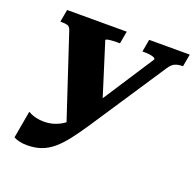

<svg xmlns="http://www.w3.org/2000/svg" viewBox="-127 -841 1000 986"><g transform="rotate(20 373.0 -348.5)"><path d="M385.2 -190.6Q350.4 -138.6 320.5 -100.2Q290.6 -61.8 260.9 -36.7Q231.2 -11.6 197 0.8Q162.8 13.2 119.4 13.2Q95 13.2 75.8 8.3Q56.6 3.4 46 -3L72.4 -152.4Q77.4 -149.4 88.5 -144.2Q99.6 -139 118.2 -134.6Q136.8 -130.2 161.2 -130.2Q181.2 -130.2 201.7 -134.8Q222.2 -139.4 243.9 -150.4Q265.6 -161.4 287.2 -181.6Q308.8 -201.8 329.6 -234L583.4 -624Q584.4 -630 576 -634Q567.6 -638 554 -640Q540.4 -642 525.6 -642H512.4L524.6 -710H746.4L734.2 -642H729.2Q709.6 -642 692.1 -635.2Q674.6 -628.4 658.8 -604ZM416.8 -302.2 282.4 -131.4 122 -616Q115.8 -634.8 103 -638.4Q90.2 -642 69 -642H64L76.2 -710H402L389.8 -642H372.8Q360.2 -642 346.4 -641Q332.6 -640 323.3 -638Q314 -636 313 -632Z"/></g></svg>

Font: Roboto Serif 20pt
Style: Italic
Weight: 400
Italic angle: -10°
Designer: Greg Gazdowicz
Foundry: Commercial Type
Version: Version 1.008